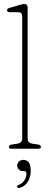

<svg xmlns="http://www.w3.org/2000/svg" viewBox="-20 -743 240 959"><path d="M118 -705V-52Q118 -40.5 123.5 -34Q129 -27.5 144 -25L170.5 -21Q184.5 -19 184.5 -9Q184.5 0 170.5 0H38.5Q24.5 0 24.5 -9Q24.5 -19 38.5 -21L65 -25Q80 -27.5 85.5 -34Q91 -40.5 91 -52V-661Q91 -682 72 -682H29.5Q15 -682 15 -692Q15 -700 29 -704L76.5 -718Q94 -723 101.5 -723Q118 -723 118 -705ZM94 111.5Q81.5 111.5 73.8 103.2Q66 95 66 84Q66 71.5 75 63.5Q84 55.5 97 55.5Q112 55.5 122.8 67.2Q133.5 79 133.5 109.5Q133.5 143 118.5 165.5Q103.5 188 80 195Q70 198 66 191.5Q63 183 73.5 180.5Q91 174 101.5 158.2Q112 142.5 112 125Q112 111.5 101 111.5Z"/></svg>

Font: Fraunces 144pt S100 Thin
Style: Regular
Weight: 100
Version: Version 1.000; ttfautohint (v1.8.3)